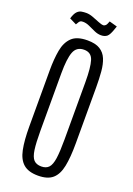

<svg xmlns="http://www.w3.org/2000/svg" viewBox="-190 -1094 814 1173"><g transform="rotate(20 217.5 -507.5)"><path d="M218.3 9.8Q156.2 9.8 123.3 -18.6Q90.3 -46.9 78.4 -105.2Q66.4 -163.6 66.4 -253.4V-619.1Q66.4 -693.4 76.7 -750Q86.9 -806.6 119.9 -838.6Q152.8 -870.6 221.7 -870.6Q273.4 -870.6 303.2 -852.3Q333 -834 346.9 -800.3Q360.8 -766.6 364.7 -720.7Q368.7 -674.8 368.7 -619.1V-253.4Q368.7 -163.6 356.9 -105.2Q345.2 -46.9 313 -18.6Q280.8 9.8 218.3 9.8ZM218.3 -49.8Q249.5 -49.8 266.4 -67.9Q283.2 -85.9 289.6 -130.4Q295.9 -174.8 295.9 -253.4V-625Q295.9 -722.2 282 -765.9Q268.1 -809.6 221.7 -809.6Q172.9 -809.6 156 -765.6Q139.2 -721.7 139.2 -625.5V-253.4Q139.2 -174.8 145.5 -130.4Q151.9 -85.9 168.9 -67.9Q186 -49.8 218.3 -49.8ZM286.6 -927.7Q265.1 -927.7 242.9 -937.7Q220.7 -947.8 199 -957.8Q177.2 -967.8 156.7 -967.8Q148.9 -967.8 145.5 -966.8Q137.7 -964.8 132.6 -957.8Q127.4 -950.7 120.6 -938L75.2 -960.4Q85 -993.7 98.1 -1007.1Q111.3 -1020.5 126.5 -1022.9Q141.6 -1025.4 157.2 -1025.4Q177.2 -1025.4 200.9 -1016.6Q224.6 -1007.8 245.8 -999Q267.1 -990.2 279.3 -990.2H281.2Q288.1 -991.2 294.4 -997.3Q300.8 -1003.4 308.6 -1025.4L359.9 -1011.2L355.5 -998.5Q340.3 -951.2 325.2 -939.5Q310.1 -927.7 286.6 -927.7Z"/></g></svg>

Font: Antonio Thin
Style: Regular
Weight: 250
Designer: Vernon Adams
Foundry: Vernon Adams
Version: Version 1.002